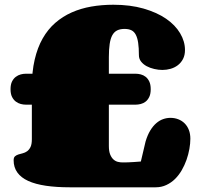

<svg xmlns="http://www.w3.org/2000/svg" viewBox="-20 -798 857 818"><path d="M443.8 -175.8Q443.8 -153.3 449.5 -139.6Q455.1 -126 463.6 -118.4Q472.2 -110.8 482.4 -108.4Q492.7 -106 502 -106Q502.4 -106 509 -106Q515.6 -106 526.1 -106.4Q536.6 -106.9 550.5 -107.7Q564.5 -108.4 580.1 -109.9L600.1 -194.8Q608.4 -222.7 620.1 -241.9Q631.8 -261.2 645.8 -273.2Q659.7 -285.2 675 -290.5Q690.4 -295.9 706.1 -295.9Q724.1 -295.9 739.7 -289.8Q755.4 -283.7 766.8 -272.2Q778.3 -260.7 784.7 -244.1Q791 -227.5 791 -207Q791 -187 786.9 -163.6Q782.7 -140.1 774.7 -117.2Q766.6 -94.2 754.4 -73Q742.2 -51.8 725.8 -35.6Q709.5 -19.5 688.7 -9.8Q668 0 643.1 0H277.8Q220.2 0 175.5 -6.6Q130.9 -13.2 100.3 -27.1Q69.8 -41 54 -63Q38.1 -85 38.1 -115.2Q38.1 -127 43.9 -132.1Q49.8 -137.2 58.3 -139.9Q66.9 -142.6 76.9 -145Q86.9 -147.5 95.5 -153.6Q104 -159.7 109.9 -171.4Q115.7 -183.1 115.7 -205.1V-426.8Q115.7 -492.2 127.7 -543.7Q139.6 -595.2 161.9 -634.3Q184.1 -673.3 215.6 -700.7Q247.1 -728 285.6 -745.1Q324.2 -762.2 368.9 -770Q413.6 -777.8 462.9 -777.8Q534.7 -777.8 591.6 -761.5Q648.4 -745.1 687.5 -718.3Q726.6 -691.4 747.3 -656.5Q768.1 -621.6 768.1 -585Q768.1 -563 759.8 -546.9Q751.5 -530.8 737.8 -520.3Q724.1 -509.8 707 -504.9Q689.9 -500 671.9 -500Q654.8 -500 637 -504.2Q619.1 -508.3 604.7 -516.1Q590.3 -523.9 581.1 -535.6Q571.8 -547.4 571.8 -563Q571.8 -594.2 568.6 -615.7Q565.4 -637.2 558.3 -650.4Q551.3 -663.6 539.6 -669.2Q527.8 -674.8 510.7 -674.8Q492.2 -674.8 479.2 -668.5Q466.3 -662.1 458.5 -647.9Q450.7 -633.8 447.3 -610.8Q443.8 -587.9 443.8 -555.2ZM24.9 -418Q24.9 -438 31.2 -450.7Q37.6 -463.4 47.4 -470.7Q57.1 -478 68.4 -481Q79.6 -483.9 89.8 -483.9H558.1Q568.4 -483.9 579.8 -481Q591.3 -478 600.6 -470.7Q609.9 -463.4 616 -450.7Q622.1 -438 622.1 -418Q622.1 -397.9 616 -385.3Q609.9 -372.6 600.6 -365.2Q591.3 -357.9 579.8 -355Q568.4 -352.1 558.1 -352.1H89.8Q79.6 -352.1 68.4 -355Q57.1 -357.9 47.4 -365.2Q37.6 -372.6 31.2 -385.3Q24.9 -397.9 24.9 -418Z"/></svg>

Font: Corben
Style: Bold
Weight: 700
Designer: vernon adams
Foundry: vernon adams
Version: Version 1.101; ttfautohint (v1.6)